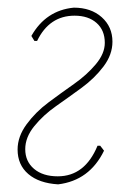

<svg xmlns="http://www.w3.org/2000/svg" viewBox="-20 -476 349 502"><path d="M132 6Q82 3 54 -21Q26 -45 26 -85Q26 -119 49.5 -151Q73 -183 106.5 -208Q140 -233 173.5 -256.5Q207 -280 230.5 -308Q254 -336 254 -364Q254 -397 232.5 -416Q211 -435 175 -435Q109 -435 77 -369H70L62 -382Q100 -449 173 -456Q218 -456 246 -431Q274 -406 274 -367Q274 -333 250.5 -302Q227 -271 193.5 -246.5Q160 -222 126.5 -198.5Q93 -175 69.5 -146Q46 -117 46 -86Q46 -54 69 -34.5Q92 -15 131 -15Q202 -15 235 -95H242L252 -82Q214 -4 132 6Z"/></svg>

Font: Alegreya Sans Thin
Style: Italic
Weight: 100
Italic angle: -7°
Designer: Juan Pablo del Peral
Foundry: Huerta Tipografica
Version: Version 2.007